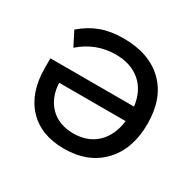

<svg xmlns="http://www.w3.org/2000/svg" viewBox="-108 -569 713 698"><g transform="rotate(30 248.5 -220.0)"><path d="M455 -222Q455 -116 396 -54Q337 8 236 8Q139 8 84.5 -50.5Q30 -109 30 -212V-252H381Q373 -315 333 -349Q293 -383 230 -383Q147 -383 83 -327L53 -386Q90 -418 131 -433Q172 -448 225 -448Q333 -448 394 -388.5Q455 -329 455 -222ZM381 -191H102Q105 -129 141.5 -93Q178 -57 238 -57Q298 -57 335.5 -92.5Q373 -128 381 -191Z"/></g></svg>

Font: Tilda Sans
Style: Regular
Weight: 400
Designer: ParaType Ltd
Foundry: ParaType Ltd
Version: Version 1.002W